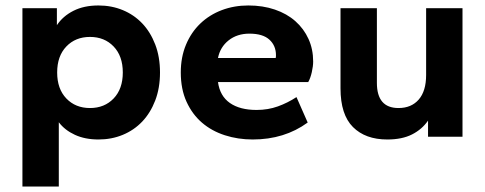

<svg xmlns="http://www.w3.org/2000/svg" viewBox="-20 -500 1773 702"><path d="M340 10Q291 10 254 -7Q217 -24 195 -53V182H62V-470H188V-408Q210 -441 248.5 -460.5Q287 -480 340 -480Q388 -480 429 -463Q470 -446 500 -414.5Q530 -383 547.5 -337.5Q565 -292 565 -235Q565 -178 547.5 -132.5Q530 -87 500 -55.5Q470 -24 429 -7Q388 10 340 10ZM309 -105Q362 -105 395.5 -140Q429 -175 429 -235Q429 -295 395.5 -330Q362 -365 309 -365Q256 -365 222.5 -330Q189 -295 189 -235Q189 -175 222.5 -140Q256 -105 309 -105Z M904 10Q850 10 802 -5.5Q754 -21 718.5 -51.5Q683 -82 662 -128Q641 -174 641 -235Q641 -291 660 -336.5Q679 -382 712.5 -414Q746 -446 791 -463Q836 -480 888 -480Q941 -480 985 -465Q1029 -450 1060 -422.5Q1091 -395 1108 -357.5Q1125 -320 1125 -275Q1125 -258 1120 -236Q1115 -214 1107 -200H777Q784 -149 820.5 -123.5Q857 -98 918 -98Q960 -98 996 -111Q1032 -124 1064 -145L1105 -52Q1020 10 904 10ZM892 -377Q847 -377 816 -352.5Q785 -328 777 -288H988Q989 -291 989 -298Q989 -333 965 -355Q941 -377 892 -377Z M1396 10Q1316 10 1270.5 -35.5Q1225 -81 1225 -177V-470H1358V-197Q1358 -105 1437 -105Q1484 -105 1511 -136Q1538 -167 1538 -226V-470H1671V0H1545V-59Q1523 -27 1486.5 -8.5Q1450 10 1396 10Z"/></svg>

Font: Celebes
Style: Bold
Weight: 700
Designer: Anugrah Pasau
Foundry: Lafontype
Version: Version 1.000; ttfautohint (v1.8.4)